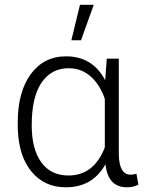

<svg xmlns="http://www.w3.org/2000/svg" viewBox="-20 -774 603 804"><path d="M477.5 -528.3V-130.9Q478 -42.5 526.9 -42.5Q537.1 -42.5 551.3 -46.4L559.6 -1Q539.6 10.3 511.7 10.3Q473.6 10.3 450.9 -12Q428.2 -34.2 421.4 -85.9Q367.7 10.3 255.9 10.3Q167.5 10.3 113.5 -53.5Q59.6 -117.2 54.7 -229L54.2 -259.8Q54.2 -389.2 108.9 -463.6Q163.6 -538.1 256.8 -538.1Q367.7 -538.1 420.4 -438L427.2 -528.3ZM112.8 -249.5Q112.8 -149.9 152.8 -94.5Q192.9 -39.1 266.6 -39.1Q373.5 -39.1 418.9 -156.7V-359.9Q397.5 -421.4 358.6 -454.8Q319.8 -488.3 267.6 -488.3Q194.8 -488.3 153.8 -427.7Q112.8 -367.2 112.8 -249.5ZM314.9 -753.9H372.6L319.3 -605.5H278.8Z"/></svg>

Font: RobotoInd Light
Style: Regular
Weight: 300
Designer: Google
Version: Version 2.001151; 2014